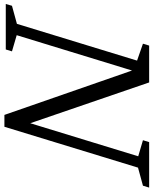

<svg xmlns="http://www.w3.org/2000/svg" viewBox="56 -794 729 914"><g transform="rotate(90 421.0 -337.5)"><path d="M560 -90.5 542.5 -88.5 708.5 -630.5 632 -653 641 -682.5H857.5L848.5 -653L762.5 -629.5L568 6.5H511.5L290 -630.5L306 -620L132 -52L209 -29.5L200 0H-16.5L-8 -29.5L78 -53L253 -625L172.5 -653L181.5 -682.5H357Z"/></g></svg>

Font: Newsreader
Style: Italic
Weight: 400
Italic angle: -17°
Designer: Hugues Gentile
Foundry: Production Type
Version: Version 1.003